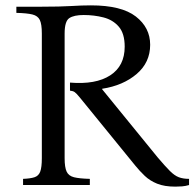

<svg xmlns="http://www.w3.org/2000/svg" viewBox="-20 -690 725 716"><path d="M634 6Q593 6 566 -5Q539 -16 520 -34Q501 -52 484 -73L278 -326Q265 -342 258.5 -346.5Q252 -351 241 -352V-382Q337 -374 391 -409Q445 -444 445 -516Q445 -565 423 -590.5Q401 -616 366 -625Q331 -634 292 -634Q256 -634 238.5 -622.5Q221 -611 221 -565V-100Q221 -66 228.5 -50Q236 -34 256 -29Q276 -24 315 -23V0H66V-23Q93 -24 108.5 -29Q124 -34 130 -50Q136 -66 136 -100V-565Q136 -600 128.5 -615.5Q121 -631 101 -636Q81 -641 41 -642V-665H136Q205 -665 245 -667.5Q285 -670 319 -670Q433 -670 486.5 -628.5Q540 -587 540 -523Q540 -457 489.5 -414Q439 -371 361 -359V-357L568 -103Q596 -70 613.5 -52.5Q631 -35 647 -29Q663 -23 685 -23V0Q672 4 659 5Q646 6 634 6Z"/></svg>

Font: Bona Nova SC
Style: Regular
Weight: 400
Designer: Mateusz Machalski
Foundry: Capitalics
Version: Version 4.001; ttfautohint (v1.8.4.7-5d5b)